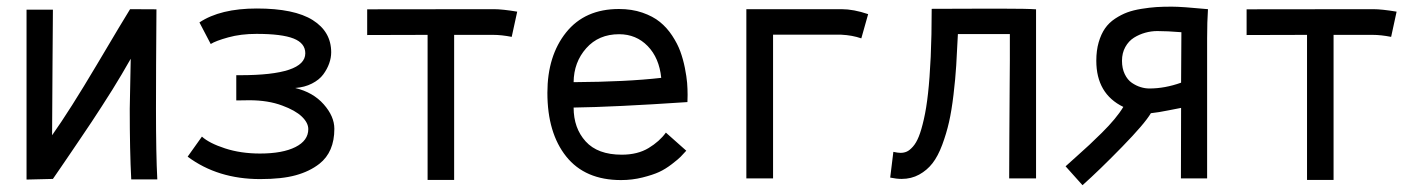

<svg xmlns="http://www.w3.org/2000/svg" viewBox="-20 -525 4181 565"><path d="M362.8 -498 440.4 -497.6Q439 -317.9 439 -204.6Q439 -70.8 442.9 2.9H366.2Q361.8 -80.6 361.8 -204.6Q361.8 -204.6 364.7 -352.1Q353 -331.1 338.1 -306.2Q323.2 -281.2 311 -261.5Q298.8 -241.7 279.3 -211.7Q259.8 -181.6 249.8 -166.5Q239.7 -151.4 217.3 -118.2Q194.8 -85 189 -76.4Q183.1 -67.9 159.9 -33.7Q136.7 0.5 135.7 1.5L58.1 3.4V-496.6H135.7Q135.7 -470.2 134.5 -331.8Q133.3 -193.4 133.3 -127Q185.5 -200.7 264.9 -334.5Q344.2 -468.3 362.8 -498Z M532.2 -64 574.2 -123Q595.7 -103.5 642.1 -88.4Q688.5 -73.2 745.1 -73.2Q811.5 -73.2 849.4 -92.3Q887.2 -111.3 887.2 -145Q887.2 -163.6 868.2 -181.9Q849.1 -200.2 810.5 -214.4Q769 -230 713.4 -230Q707 -230 694.3 -229.7Q681.6 -229.5 675.3 -229.5V-303.7H684.1H686.5Q878.4 -303.7 878.4 -368.2Q878.4 -397.9 844 -411.6Q809.6 -425.3 734.9 -425.3Q688.5 -425.3 651.6 -415Q614.7 -404.8 600.1 -395.5L566.9 -459Q628.4 -500 735.8 -500Q846.2 -500 900.4 -465.8Q954.6 -431.6 954.6 -371.1Q954.6 -355 948.7 -338.4Q942.9 -321.8 931.2 -305.9Q919.4 -290 897.9 -279.1Q876.5 -268.1 848.6 -266.1Q901.4 -253.4 932.6 -218Q963.9 -182.6 963.9 -146Q963.9 -77.6 919.9 -43Q891.1 -20.5 850.3 -9.3Q809.6 2 745.6 2Q620.6 2 532.2 -64Z M1238.3 4.4V-422.4Q1182.6 -422.4 1127.2 -422.1Q1071.8 -421.9 1060.5 -421.9V-497.6Q1086.4 -497.6 1235.1 -497.8Q1383.8 -498 1433.6 -498Q1458 -498 1502 -490.7L1485.8 -416.5Q1455.6 -422.4 1431.2 -422.4H1316.4V4.4Z M1668 -283.2Q1823.7 -284.2 1925.8 -295.9Q1919.9 -354.5 1886 -389.4Q1852.1 -424.3 1801.8 -424.3Q1741.7 -424.3 1705.1 -383.1Q1668.5 -341.8 1668 -283.2ZM1801.3 -498.5Q1839.4 -498.5 1870.4 -487.8Q1901.4 -477.1 1921.9 -460.4Q1942.4 -443.8 1958 -420.2Q1973.6 -396.5 1981.9 -373.8Q1990.2 -351.1 1995.4 -325.2Q2000.5 -299.3 2002 -281.2Q2003.4 -263.2 2003.4 -245.6Q2003.4 -228.5 2002.9 -224.6Q1784.7 -210 1668 -208.5Q1668 -147.9 1703.4 -108.9Q1738.8 -69.8 1809.6 -69.8Q1856.4 -69.8 1888.7 -89.4Q1920.9 -108.9 1939.5 -134.8L1999.5 -81.5Q1988.8 -69.8 1982.7 -63.5Q1976.6 -57.1 1957.3 -42.2Q1938 -27.3 1919.4 -18.8Q1900.9 -10.3 1870.6 -2.7Q1840.3 4.9 1807.6 4.9Q1701.7 4.9 1646.2 -64.5Q1590.8 -133.8 1590.8 -252Q1590.8 -360.8 1646 -429.7Q1701.2 -498.5 1801.3 -498.5Z M2176.3 -498H2456.5Q2491.7 -498 2534.7 -483.4L2514.6 -412.1Q2487.8 -421.4 2455.6 -422.9H2254.9V0H2176.3Z M2599.6 -2.4 2608.9 -78.1Q2622.6 -75.2 2629.9 -75.2Q2640.1 -75.2 2648.4 -78.9Q2656.7 -82.5 2666.5 -93.5Q2676.3 -104.5 2683.8 -123.3Q2691.4 -142.1 2698.7 -174.3Q2706.1 -206.5 2710.9 -250.2Q2715.8 -293.9 2718.8 -357.2Q2721.7 -420.4 2721.7 -499L2871.1 -499.5H2929.2Q3001.5 -499.5 3028.8 -497.6V0H2949.7Q2949.7 -26.4 2950.2 -121.3Q2950.7 -216.3 2951.2 -281.2L2951.7 -346.2V-424.8H2798.8Q2796.4 -371.6 2793.9 -332.5Q2791.5 -293.5 2785.9 -246.3Q2780.3 -199.2 2772.7 -165.8Q2765.1 -132.3 2752.7 -98.9Q2740.2 -65.4 2724.1 -44.7Q2708 -23.9 2684.8 -11.2Q2661.6 1.5 2633.3 1.5Q2618.2 1.5 2599.6 -2.4Z M3285.6 -210.4Q3206.1 -249 3206.1 -346.2Q3206.1 -376.5 3213.1 -400.6Q3220.2 -424.8 3231.7 -441.4Q3243.2 -458 3261.2 -470Q3279.3 -481.9 3297.1 -488.5Q3314.9 -495.1 3339.1 -499Q3363.3 -502.9 3383.1 -504.2Q3402.8 -505.4 3428.2 -505.4Q3458 -505.4 3534.7 -498Q3532.2 -460.9 3532.2 -412.6V0H3455.1L3455.6 -207.5Q3446.8 -206.1 3418.2 -200.2Q3389.6 -194.3 3366.7 -191.9Q3348.6 -161.1 3282 -92.8Q3215.3 -24.4 3165.5 20L3115.7 -35.6Q3121.6 -41 3146.2 -63Q3170.9 -85 3185.8 -98.9Q3200.7 -112.8 3222.2 -134Q3243.7 -155.3 3259.5 -174.3Q3275.4 -193.4 3285.6 -210.4ZM3281.7 -346.2Q3281.7 -323.7 3289.8 -306.9Q3297.9 -290 3310.8 -281.2Q3323.7 -272.5 3336.7 -268.6Q3349.6 -264.6 3362.3 -264.6Q3407.7 -264.6 3455.6 -281.7L3456.5 -430.2Q3414.6 -433.6 3385.7 -433.6Q3367.7 -433.6 3350.1 -428.7Q3332.5 -423.8 3316.9 -414.1Q3301.3 -404.3 3291.5 -386.7Q3281.7 -369.1 3281.7 -346.2Z M3826.2 4.4V-422.4Q3770.5 -422.4 3715.1 -422.1Q3659.7 -421.9 3648.4 -421.9V-497.6Q3674.3 -497.6 3823 -497.8Q3971.7 -498 4021.5 -498Q4045.9 -498 4089.8 -490.7L4073.7 -416.5Q4043.5 -422.4 4019 -422.4H3904.3V4.4Z"/></svg>

Font: Fantasque Sans Mono
Style: Regular
Weight: 400
Monospace: yes
Designer: Jany Belluz
Version: Version 1.8.0 ; ttfautohint (v1.8.2)